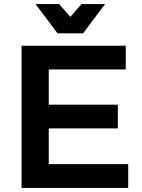

<svg xmlns="http://www.w3.org/2000/svg" viewBox="-20 -925 701 945"><path d="M86 -700H599V-583H220V-410H560V-293H220V-117H611V0H86ZM381 -905H497L389 -761H263L155 -905H271L326 -842Z"/></svg>

Font: Montserrat Medium
Style: Regular
Weight: 500
Designer: Julieta Ulanovsky
Foundry: Julieta Ulanovsky
Version: Version 6.001